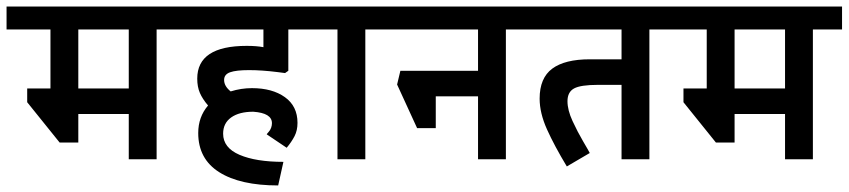

<svg xmlns="http://www.w3.org/2000/svg" viewBox="-44 -486 2590 586"><path d="M434 -396V0H349V-138H195V-51H138L39 -174V-216H110V-396H-24V-466H523V-396ZM195 -396V-216H349V-396Z M640 -242Q640 -223 660 -207Q692 -217 725 -217Q787 -217 825.5 -189.5Q864 -162 864 -111Q864 -88 855 -70.5Q846 -53 831 -35L770 -76Q771 -78 776 -83.5Q781 -89 783.5 -96Q786 -103 786 -110Q786 -141 729 -145Q686 -145 661.5 -127.5Q637 -110 637 -78Q637 -35 687 -13.5Q737 8 821 8L805 80Q689 80 625 39.5Q561 -1 561 -80Q561 -129 591 -164Q574 -184 566 -202.5Q558 -221 558 -246Q558 -346 709 -346Q739 -346 760 -342V-396H475V-466H945V-396H836V-270L826 -263L803 -266Q755 -272 716 -272Q677 -272 658.5 -265.5Q640 -259 640 -242Z M1071 -396V0H986V-396H897V-466H1158V-396Z M1500 -396V0H1415V-192H1286V-95H1229L1168 -228L1178 -270H1415V-396H1110V-466H1589V-396Z M1938 -396V0H1853V-227H1781Q1728 -227 1708 -216Q1688 -205 1688 -177Q1688 -150 1703.5 -116.5Q1719 -83 1735.5 -55Q1752 -27 1756 -19L1686 22Q1648 -41 1625.5 -91Q1603 -141 1603 -185Q1603 -248 1641.5 -276.5Q1680 -305 1756 -305H1853V-396H1541V-466H2027V-396Z M2437 -396V0H2352V-138H2198V-51H2141L2042 -174V-216H2113V-396H1979V-466H2526V-396ZM2198 -396V-216H2352V-396Z"/></svg>

Font: Cambay Devanagari
Style: Regular
Weight: 700
Designer: Pooja Saxena
Foundry: Pooja Saxena
Version: Version 1.095;PS 001.095;hotconv 1.0.70;makeotf.lib2.5.58329